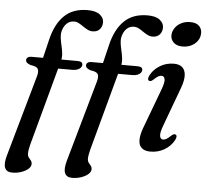

<svg xmlns="http://www.w3.org/2000/svg" viewBox="-66 -776 1101 1025"><g transform="rotate(5 484.5 -263.5)"><path d="M190.3 -388.4 208.1 -438 331.7 -437.8Q345 -437.8 352.2 -433.8Q359.3 -429.9 359.3 -419.5Q359.3 -411 352.9 -403.8Q346.4 -396.6 335.3 -392.5Q324.1 -388.4 309.3 -388.4ZM58.1 -418.5Q58.1 -427.3 65 -432.9Q72 -438.6 86.3 -438.6H147.2L170.6 -535.7Q190.5 -621.6 237.2 -667.3Q284 -713.1 362.2 -713.1Q407 -713.1 428.4 -695.8Q449.8 -678.6 449.8 -655.7Q449.8 -631.8 435.9 -617.1Q422 -602.4 398.8 -602.4Q383.8 -602.4 370.9 -609.1Q357.9 -615.8 345.9 -624.2Q333.9 -632.7 321.7 -639.4Q309.5 -646.1 295.5 -646.1Q271.3 -646.1 255.2 -629.5Q239 -613 233 -586.2Q229.5 -569.9 232.3 -550.6Q235.1 -531.4 240 -510.9Q244.8 -490.4 247 -469.8Q249.1 -449.3 243.9 -430.4L119.3 29.6Q115.6 44.2 113.7 55.9Q111.7 67.7 111.7 77.5Q111.7 90 117.8 98Q123.8 106 129.9 113.3Q135.9 120.6 135.9 131.3Q135.9 145.8 121.5 158.4Q107.1 170.9 84.3 178.6Q61.5 186.2 36.1 186.2Q5.9 186.2 -3.1 164.1Q-12.1 142 0.7 96.9L123.2 -336.1Q131.4 -364.7 123.9 -377.7Q116.5 -390.7 83.5 -394.5Q68.1 -400.3 63.1 -406.1Q58.1 -412 58.1 -418.5ZM511.5 -388.4 529.3 -438 652.9 -437.8Q666.2 -437.8 673.4 -433.8Q680.5 -429.9 680.5 -419.5Q680.5 -411 674.1 -403.8Q667.6 -396.6 656.5 -392.5Q645.3 -388.4 630.5 -388.4ZM379.3 -418.5Q379.3 -427.3 386.3 -432.9Q393.2 -438.6 407.5 -438.6H468.4L491.8 -535.7Q511.7 -621.6 558.5 -667.3Q605.2 -713.1 683.4 -713.1Q728.2 -713.1 749.6 -695.8Q771 -678.6 771 -655.7Q771 -631.8 757.1 -617.1Q743.2 -602.4 720 -602.4Q705 -602.4 692.1 -609.1Q679.1 -615.8 667.1 -624.2Q655.1 -632.7 642.9 -639.4Q630.7 -646.1 616.7 -646.1Q592.5 -646.1 576.4 -629.5Q560.2 -613 554.2 -586.2Q550.7 -569.9 553.5 -550.6Q556.3 -531.4 561.2 -510.9Q566 -490.4 568.2 -469.8Q570.3 -449.3 565.1 -430.4L440.5 29.6Q436.8 44.2 434.9 55.9Q432.9 67.7 432.9 77.5Q432.9 90 439 98Q445 106 451.1 113.3Q457.1 120.6 457.1 131.3Q457.1 145.8 442.7 158.4Q428.3 170.9 405.5 178.6Q382.7 186.2 357.3 186.2Q327.1 186.2 318.1 164.1Q309.1 142 321.9 96.9L444.4 -336.1Q452.6 -364.7 445.2 -377.7Q437.7 -390.7 404.7 -394.5Q389.3 -400.3 384.3 -406.1Q379.3 -412 379.3 -418.5ZM816.7 -130.7Q802.5 -91.6 806.4 -75.7Q810.2 -59.7 823.5 -59.7Q831.7 -59.7 841 -64.9Q850.2 -70 863.5 -82.8Q871.9 -90.4 877.4 -92.5Q882.9 -94.5 888 -92Q893.9 -89.1 893.8 -81.3Q893.6 -73.5 887.7 -62.1Q869.7 -29.1 836.2 -9.5Q802.6 10.2 761.8 10.2Q730.8 10.2 714.8 -4.1Q698.8 -18.3 698.4 -45.4Q697.9 -72.5 712 -111.2L792.7 -327.3Q807.3 -366.7 803.4 -382.5Q799.5 -398.3 785.9 -398.3Q778 -398.3 768.6 -393.2Q759.2 -388.2 745.9 -375.2Q737.5 -367.8 732 -365.7Q726.5 -363.7 721.4 -366Q715.5 -368.9 715.7 -376.7Q715.8 -384.5 721.7 -395.9Q739.5 -428.7 772.8 -448.5Q806 -468.2 846.2 -468.2Q875.3 -468.2 891.3 -454.2Q907.2 -440.1 908.8 -412.4Q910.4 -384.7 895.4 -343.8ZM883.4 -563.7Q851 -563.7 834 -581.4Q816.9 -599.2 819.9 -624.2Q822 -643.8 834.5 -660.5Q846.9 -677.1 867.4 -687.2Q887.8 -697.2 913.8 -697.2Q947.8 -697.2 963.6 -679.4Q979.3 -661.5 976 -636Q974.2 -615.8 961.7 -599.4Q949.1 -583 929 -573.3Q908.9 -563.7 883.4 -563.7Z"/></g></svg>

Font: Fraunces
Style: Italic
Weight: 900
Italic angle: -16°
Version: Version 1.000;[0bf87f6ff]